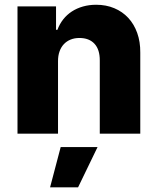

<svg xmlns="http://www.w3.org/2000/svg" viewBox="-20 -573 674 823"><path d="M55 0V-545.5H220.2V-445.3H226.2Q235.4 -470.2 251.1 -490.1Q266.7 -509.9 288 -523.8Q309.3 -537.6 335.6 -545.1Q361.9 -552.6 392 -552.6Q435 -552.6 470 -537.8Q505 -523.1 529.8 -496.3Q554.7 -469.5 568.2 -431.6Q581.7 -393.8 581.3 -347.7V0H407.7V-313.6Q408 -360.4 385.1 -385.3Q362.2 -410.2 320.3 -410.2Q299.7 -410.2 282.8 -403.4Q266 -396.7 253.9 -383.9Q241.8 -371.1 235.3 -352.8Q228.7 -334.5 228.7 -311.1V0ZM194.6 230.1 240.1 57.5H398.1L314.6 230.1Z"/></svg>

Font: Inter P Extra Bold
Style: Regular
Weight: 800
Designer: Rasmus Andersson
Foundry: rsms
Version: Version 3.018;git-588b23468